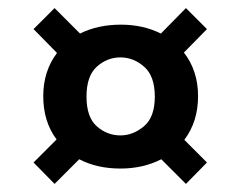

<svg xmlns="http://www.w3.org/2000/svg" viewBox="-20 -536 595 475"><path d="M115 -81 63 -134 120 -191Q87 -235 87 -298Q87 -360 121 -405L63 -464L115 -516L178 -453Q222 -475 279 -475Q334 -475 378 -453L440 -516L492 -464L435 -406Q470 -361 470 -298Q470 -235 436 -190L492 -134L440 -81L379 -142Q334 -119 278 -119Q220 -119 176 -142ZM278 -201Q309 -201 336 -223.5Q363 -246 363 -297Q363 -348 336.5 -371Q310 -394 278 -394Q245 -394 219.5 -371Q194 -348 194 -297Q194 -246 219.5 -223.5Q245 -201 278 -201Z"/></svg>

Font: Firefly Display
Style: Bold
Weight: 700
Designer: Colophon Foundry, Jonny Pinhorn
Foundry: Colophon Foundry
Version: Version 1.200; ttfautohint (v1.8.3)